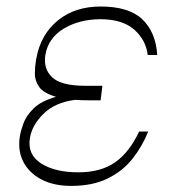

<svg xmlns="http://www.w3.org/2000/svg" viewBox="-20 -573 568 602"><path d="M295.5 -258.5H257.1Q235.1 -258.5 215.9 -259.9Q152.7 -252.1 116.5 -216.3Q80.3 -180.4 73.9 -140.6Q65 -89.1 108.5 -60.9Q152 -32.7 225.9 -32.7Q295.5 -32.7 340.4 -63.7Q385.3 -94.8 416.2 -160.5H444.6Q425.8 -113.3 394.9 -74.6Q364 -35.9 316.9 -13Q269.9 9.9 203.1 9.9Q148.4 9.9 109.6 -10.5Q70.7 -30.9 52.7 -66.6Q34.8 -102.3 42.6 -147.7Q45.1 -162.6 53.6 -186.3Q62.1 -209.9 85.4 -233Q108.7 -256 155.5 -269.5Q116.5 -280.9 102.8 -300.4Q89.1 -320 89.3 -342.2Q89.5 -364.3 92.7 -383.9Q93.4 -387.4 93.8 -389.2Q107.2 -464.5 160.9 -508.5Q214.5 -552.6 295.5 -552.6Q384.2 -552.6 426.3 -512.4Q468.4 -472.3 473 -400.6H443.2Q437.5 -447.8 400.9 -480.1Q364.3 -512.4 295.5 -512.8Q228 -512.4 179.5 -483Q131 -453.5 122.2 -400.6Q115.4 -356.9 143.8 -330.4Q172.2 -304 247.2 -304H301.1Z"/></svg>

Font: Inter Thin  BETA
Style: Italic
Weight: 100
Italic angle: -9.39999°
Designer: Rasmus Andersson
Foundry: rsms
Version: Version 3.011;git-f93a4a705